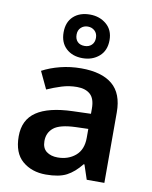

<svg xmlns="http://www.w3.org/2000/svg" viewBox="-92 -898 773 976"><g transform="rotate(10 295.0 -410.0)"><path d="M297 -553Q403 -553 458 -507Q513 -461 513 -364V0H422L397 -75H393Q358 -31 319 -10.5Q280 10 212 10Q139 10 91 -31Q43 -72 43 -158Q43 -243 105 -285Q167 -327 292 -331L385 -334V-361Q385 -412 360.5 -434Q336 -456 292 -456Q251 -456 213 -444Q175 -432 139 -416L97 -505Q138 -527 189.5 -540Q241 -553 297 -553ZM320 -254Q239 -251 207.5 -225.5Q176 -200 176 -157Q176 -120 198.5 -103Q221 -86 256 -86Q311 -86 348 -117.5Q385 -149 385 -210V-256ZM293 -605Q241 -605 208.5 -635Q176 -665 176 -718Q176 -771 208 -800.5Q240 -830 293 -830Q343 -830 378 -800.5Q413 -771 413 -719Q413 -665 378.5 -635Q344 -605 293 -605ZM293 -668Q315 -668 329 -681.5Q343 -695 343 -718Q343 -741 328.5 -754.5Q314 -768 293 -768Q272 -768 257.5 -754.5Q243 -741 243 -718Q243 -695 256 -681.5Q269 -668 293 -668Z"/></g></svg>

Font: Noto Sans Nag Mundari SemiBold
Style: Regular
Weight: 600
Version: Version 1.000